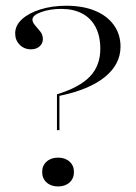

<svg xmlns="http://www.w3.org/2000/svg" viewBox="-20 -651 483 682"><path d="M182.3 -188.7V-316.1Q262.1 -340.3 299.2 -379Q336.3 -417.7 336.3 -477.4Q336.3 -522.6 319.8 -554.4Q303.2 -586.3 272.2 -602.8Q241.1 -619.4 197.6 -619.4Q157.3 -619.4 126.2 -608.1Q95.2 -596.8 95.2 -581.5Q95.2 -571.8 104.4 -561.3Q113.7 -550.8 123 -539.1Q132.3 -527.4 132.3 -512.1Q132.3 -496.8 120.6 -486.3Q108.9 -475.8 90.3 -475.8Q66.1 -475.8 50 -491.9Q33.9 -508.1 33.9 -532.3Q33.9 -560.5 58.1 -582.7Q82.3 -604.8 123.8 -617.7Q165.3 -630.6 215.3 -630.6Q274.2 -630.6 317.3 -612.9Q360.5 -595.2 384.3 -562.1Q408.1 -529 408.1 -485.5Q408.1 -422.6 352.4 -377.4Q296.8 -332.3 191.1 -310.5V-188.7ZM186.3 11.3Q161.3 11.3 145.6 -2.8Q129.8 -16.9 129.8 -40.3Q129.8 -62.9 145.6 -77Q161.3 -91.1 186.3 -91.1Q211.3 -91.1 227 -77Q242.7 -62.9 242.7 -40.3Q242.7 -16.9 227 -2.8Q211.3 11.3 186.3 11.3Z"/></svg>

Font: Playfair 144pt SemiExpanded Light
Style: Regular
Weight: 300
Width: 6
Designer: Claus Eggers Sørensen
Foundry: Claus Eggers Sørensen
Version: Version 2.203